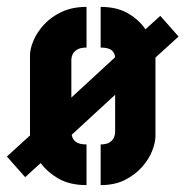

<svg xmlns="http://www.w3.org/2000/svg" viewBox="-20 -536 538 557"><path d="M231 1Q183 1 150.5 -17.5Q118 -36 98 -63L53 -22L0 -82L67 -143Q67 -148 67 -152.5Q67 -157 67 -161V-376Q67 -394 77 -418Q87 -442 107.5 -464.5Q128 -487 159 -501.5Q190 -516 231 -516V-398Q213 -398 203.5 -392Q194 -386 190.5 -378Q187 -370 187 -363V-253L314 -370Q313 -383 303.5 -390.5Q294 -398 272 -398V-516Q319 -516 351 -497.5Q383 -479 402 -451L445 -490L498 -430L431 -369Q431 -365 431 -360.5Q431 -356 431 -351V-141Q431 -123 421.5 -98.5Q412 -74 392 -51.5Q372 -29 342.5 -14Q313 1 272 1V-117Q289 -117 298 -123Q307 -129 310.5 -137Q314 -145 314 -152V-261L188 -145Q190 -132 200 -124.5Q210 -117 231 -117Z"/></svg>

Font: Stick No Bills ExtraBold
Style: Regular
Weight: 800
Version: Version 2.000